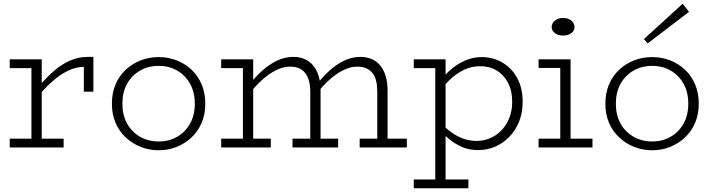

<svg xmlns="http://www.w3.org/2000/svg" viewBox="-20 -788 3807 1026"><path d="M190 -282V-329Q229 -375 269.5 -410Q310 -445 355 -464.5Q400 -484 449 -484H479V-298H428V-431Q386 -430 346.5 -411.5Q307 -393 268.5 -360.5Q230 -328 190 -282ZM32 0V-47H320V0ZM148 -7V-471H203V-7ZM32 -424V-471H201V-424Z M828 15Q777 15 732 -3Q687 -21 652 -53.5Q617 -86 597.5 -131.5Q578 -177 578 -234Q578 -291 597.5 -337Q617 -383 652 -415.5Q687 -448 732 -465.5Q777 -483 828 -483Q878 -483 923.5 -465.5Q969 -448 1003.5 -415.5Q1038 -383 1057.5 -337Q1077 -291 1077 -234Q1077 -177 1057.5 -131.5Q1038 -86 1003.5 -53.5Q969 -21 924 -3Q879 15 828 15ZM828 -32Q884 -32 927.5 -57.5Q971 -83 996 -128Q1021 -173 1021 -234Q1021 -295 996 -340Q971 -385 927.5 -410.5Q884 -436 828 -436Q772 -436 728 -410.5Q684 -385 659 -340Q634 -295 634 -234Q634 -173 659 -128Q684 -83 728 -57.5Q772 -32 828 -32Z M1162 -424V-471H1323V-424ZM1278 -7V-471H1333V-7ZM1162 0V-47H1427V0ZM1638 -7V-299Q1638 -342 1626 -371.5Q1614 -401 1590.5 -416.5Q1567 -432 1531 -432Q1494 -432 1455.5 -413Q1417 -394 1379.5 -360Q1342 -326 1308 -281V-329Q1341 -374 1379 -408.5Q1417 -443 1459.5 -463.5Q1502 -484 1547 -484Q1581 -484 1607.5 -472.5Q1634 -461 1653 -438.5Q1672 -416 1682.5 -383Q1693 -350 1693 -305V-7ZM1543 0V-47H1787V0ZM1996 -7V-299Q1996 -331 1990 -356Q1984 -381 1970.5 -397.5Q1957 -414 1937 -423Q1917 -432 1890 -432Q1853 -432 1814.5 -413Q1776 -394 1738.5 -360Q1701 -326 1667 -281V-329Q1701 -374 1738.5 -408.5Q1776 -443 1818 -463.5Q1860 -484 1906 -484Q1939 -484 1966 -472.5Q1993 -461 2011.5 -438.5Q2030 -416 2040.5 -383Q2051 -350 2051 -305V-7ZM1902 0V-47H2154V0Z M2535 14Q2488 14 2450.5 -2Q2413 -18 2382 -43Q2351 -68 2326 -95V-141Q2351 -113 2382 -88.5Q2413 -64 2449 -49.5Q2485 -35 2528 -35Q2567 -35 2601.5 -50.5Q2636 -66 2662 -94Q2688 -122 2702.5 -160Q2717 -198 2717 -244Q2717 -304 2694 -347Q2671 -390 2632 -412.5Q2593 -435 2544 -434Q2501 -434 2463 -416.5Q2425 -399 2392.5 -370Q2360 -341 2333 -305V-355Q2357 -389 2391 -418Q2425 -447 2466.5 -465Q2508 -483 2554 -483Q2614 -483 2664 -454Q2714 -425 2743.5 -371.5Q2773 -318 2773 -244Q2773 -186 2754 -138.5Q2735 -91 2702 -57Q2669 -23 2626.5 -4.5Q2584 14 2535 14ZM2191 218V171H2483V218ZM2306 210V-471H2361V210ZM2191 -424V-471H2359V-424Z M2974 -7V-471H3029V-7ZM2858 0V-47H3146V0ZM2858 -425V-471H3021V-425ZM2989 -598Q2963 -598 2945.5 -611Q2928 -624 2928 -643Q2928 -664 2945.5 -678Q2963 -692 2988 -692Q3016 -692 3033 -678Q3050 -664 3050 -643Q3050 -624 3033 -611Q3016 -598 2989 -598Z M3465 15Q3414 15 3369 -3Q3324 -21 3289 -53.5Q3254 -86 3234.5 -131.5Q3215 -177 3215 -234Q3215 -291 3234.5 -337Q3254 -383 3289 -415.5Q3324 -448 3369 -465.5Q3414 -483 3465 -483Q3515 -483 3560.5 -465.5Q3606 -448 3640.5 -415.5Q3675 -383 3694.5 -337Q3714 -291 3714 -234Q3714 -177 3694.5 -131.5Q3675 -86 3640.5 -53.5Q3606 -21 3561 -3Q3516 15 3465 15ZM3465 -32Q3521 -32 3564.5 -57.5Q3608 -83 3633 -128Q3658 -173 3658 -234Q3658 -295 3633 -340Q3608 -385 3564.5 -410.5Q3521 -436 3465 -436Q3409 -436 3365 -410.5Q3321 -385 3296 -340Q3271 -295 3271 -234Q3271 -173 3296 -128Q3321 -83 3365 -57.5Q3409 -32 3465 -32ZM3441 -556 3421 -579 3628 -768 3662 -725Z"/></svg>

Font: BioRhyme ExtraBold Light
Style: Regular
Weight: 300
Version: Version 1.600;gftools[0.9.33]